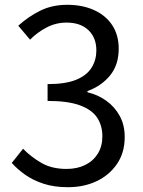

<svg xmlns="http://www.w3.org/2000/svg" viewBox="-20 -766 595 799"><path d="M263 13Q206 13 162.5 -1Q119 -15 86 -38Q53 -61 29 -88L76 -147Q108 -114 151.5 -88.5Q195 -63 257 -63Q301 -63 334.5 -79.5Q368 -96 387 -126.5Q406 -157 406 -199Q406 -243 384.5 -276Q363 -309 313 -327.5Q263 -346 178 -346V-416Q254 -416 298 -434.5Q342 -453 361.5 -485Q381 -517 381 -556Q381 -609 348 -640.5Q315 -672 257 -672Q213 -672 174.5 -652Q136 -632 105 -601L56 -659Q98 -697 147.5 -721.5Q197 -746 260 -746Q322 -746 370.5 -724.5Q419 -703 446.5 -662Q474 -621 474 -563Q474 -496 438 -452Q402 -408 344 -387V-382Q387 -372 422 -347Q457 -322 478 -284Q499 -246 499 -196Q499 -131 467 -84Q435 -37 382 -12Q329 13 263 13Z"/></svg>

Font: Noto Sans TC
Style: Regular
Weight: 400
Designer: Ryoko NISHIZUKA  (kana, bopomofo & ideographs); Paul D. Hunt (Latin, Greek & Cyrillic); Sandoll Communications , Soo-you
Foundry: Adobe
Version: Version 2.004-H2;hotconv 1.0.118;makeotfexe 2.5.65603